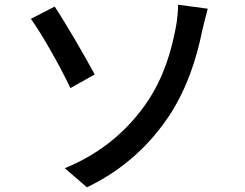

<svg xmlns="http://www.w3.org/2000/svg" viewBox="-20 -760 1040 815"><path d="M255 -46 349 35C510 -42 622 -153 701 -273C774 -386 814 -510 838 -628C843 -650 853 -691 862 -723L736 -740C736 -719 733 -676 726 -642C709 -553 679 -437 604 -326C530 -218 420 -113 255 -46ZM212 -732 111 -680C155 -620 233 -483 279 -386L382 -444C346 -511 258 -664 212 -732Z"/></svg>

Font: Noto Sans TC Medium
Style: Regular
Weight: 500
Designer: Ryoko NISHIZUKA 西塚涼子 (kana, bopomofo & ideographs); Paul D. Hunt (Latin, Greek & Cyrillic); Sandoll Communications 산돌커뮤니
Foundry: Adobe
Version: Version 2.004;hotconv 1.0.118;makeotfexe 2.5.65603